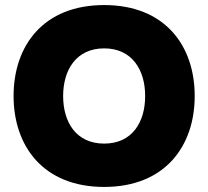

<svg xmlns="http://www.w3.org/2000/svg" viewBox="-20 -736 831 766"><path d="M395.5 9.8C638.2 9.8 756.8 -152.8 756.8 -353C756.8 -553.7 638.2 -715.8 395.5 -715.8C152.8 -715.8 34.2 -553.7 34.2 -353C34.2 -152.8 152.8 9.8 395.5 9.8ZM231.9 -353C231.9 -456.5 283.7 -543 395.5 -543C507.3 -543 559.1 -456.5 559.1 -353C559.1 -248.5 507.3 -163.1 395.5 -163.1C283.7 -163.1 231.9 -248.5 231.9 -353Z"/></svg>

Font: Wand UI Pro Black
Style: Regular
Weight: 900
Designer: Andreas Faust
Version: Version 1.003;FEAKit 1.0